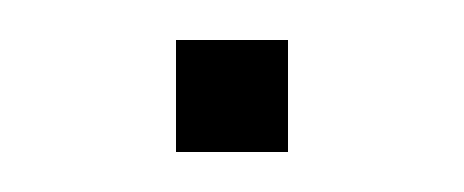

<svg xmlns="http://www.w3.org/2000/svg" viewBox="-20 -391 232 96"><path d="M124 -315H68V-371H124Z"/></svg>

Font: Tanohe Sans ExtraLight
Style: Regular
Weight: 250
Designer: Village Type and Design LLC & Cristiano Sobral
Foundry: Cooper Hewitt Smithsonian Design Museum
Version: Version 1.00;May 30, 2020;FontCreator 12.0.0.2522 64-bit; tt